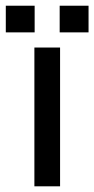

<svg xmlns="http://www.w3.org/2000/svg" viewBox="-77 -655 331 675"><path d="M134.2 0H43.9V-487.9H134.2ZM-56.6 -541.2V-634.9H44.8V-541.2ZM132.8 -541.2V-634.9H234.3V-541.2Z"/></svg>

Font: Teko Variable Light
Style: Regular
Weight: 300
Designer: Manushi Parikh, Jonny Pinhorn
Foundry: Indian Type Foundry
Version: Version 3.000